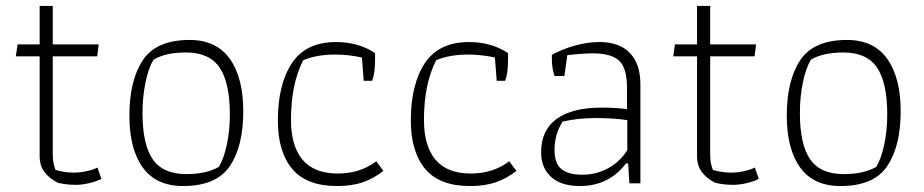

<svg xmlns="http://www.w3.org/2000/svg" viewBox="-20 -615 3099 644"><path d="M174 -2Q113 -33 113 -89V-426H33L39 -466H113V-595H157V-466H311L306 -426H157V-101Q157 -81 159 -70Q161 -59 166 -45Q197 -36 227 -36Q247 -36 269 -40.5Q291 -45 307 -53L320 -15Q305 -7 280.5 -1Q256 5 234 5Q201 5 174 -2Z M414 -227Q414 -345 459 -413Q504 -481 616 -481Q706 -481 751 -417.5Q796 -354 796 -242Q796 -125 751 -58Q706 9 594 9Q504 9 459 -53Q414 -115 414 -227ZM714 -55Q731 -83 741 -130.5Q751 -178 751 -231Q751 -338 716.5 -388.5Q682 -439 604 -439Q536 -439 495 -415Q478 -387 468 -338.5Q458 -290 458 -236Q458 -130 492.5 -80.5Q527 -31 605 -31Q671 -31 714 -55Z M912 -211Q912 -332 959 -403Q1006 -474 1107 -474Q1182 -474 1238 -437V-413Q1238 -368 1228 -344H1200L1194 -422Q1149 -432 1104 -432Q1042 -432 997 -413Q956 -333 956 -213Q956 -125 995 -79Q1034 -33 1113 -33Q1188 -33 1242 -74L1266 -42Q1235 -17 1198 -4Q1161 9 1111 9Q1008 9 960 -48.5Q912 -106 912 -211Z M1358 -211Q1358 -332 1405 -403Q1452 -474 1553 -474Q1628 -474 1684 -437V-413Q1684 -368 1674 -344H1646L1640 -422Q1595 -432 1550 -432Q1488 -432 1443 -413Q1402 -333 1402 -213Q1402 -125 1441 -79Q1480 -33 1559 -33Q1634 -33 1688 -74L1712 -42Q1681 -17 1644 -4Q1607 9 1557 9Q1454 9 1406 -48.5Q1358 -106 1358 -211Z M1795 -104Q1795 -179 1847.5 -216.5Q1900 -254 1997 -254Q2045 -254 2083 -249V-322Q2083 -386 2057 -411Q2031 -436 1969 -436Q1935 -436 1883 -430L1873 -360H1840Q1831 -386 1831 -417V-431Q1863 -449 1906 -461.5Q1949 -474 1991 -474Q2057 -474 2092.5 -437.5Q2128 -401 2128 -332V0H2091L2087 -67H2080Q2022 9 1925 9Q1862 9 1828.5 -21.5Q1795 -52 1795 -104ZM2084 -111V-212Q2039 -219 1979 -219Q1917 -219 1867 -207Q1840 -164 1840 -113Q1840 -66 1863.5 -47.5Q1887 -29 1933 -29Q1980 -29 2019.5 -50.5Q2059 -72 2084 -111Z M2379 -2Q2318 -33 2318 -89V-426H2238L2244 -466H2318V-595H2362V-466H2516L2511 -426H2362V-101Q2362 -81 2364 -70Q2366 -59 2371 -45Q2402 -36 2432 -36Q2452 -36 2474 -40.5Q2496 -45 2512 -53L2525 -15Q2510 -7 2485.5 -1Q2461 5 2439 5Q2406 5 2379 -2Z M2619 -227Q2619 -345 2664 -413Q2709 -481 2821 -481Q2911 -481 2956 -417.5Q3001 -354 3001 -242Q3001 -125 2956 -58Q2911 9 2799 9Q2709 9 2664 -53Q2619 -115 2619 -227ZM2919 -55Q2936 -83 2946 -130.5Q2956 -178 2956 -231Q2956 -338 2921.5 -388.5Q2887 -439 2809 -439Q2741 -439 2700 -415Q2683 -387 2673 -338.5Q2663 -290 2663 -236Q2663 -130 2697.5 -80.5Q2732 -31 2810 -31Q2876 -31 2919 -55Z"/></svg>

Font: Athiti Light
Style: Regular
Weight: 300
Designer: CadsonDemak Team
Foundry: CadsonDemak
Version: Version 1.033